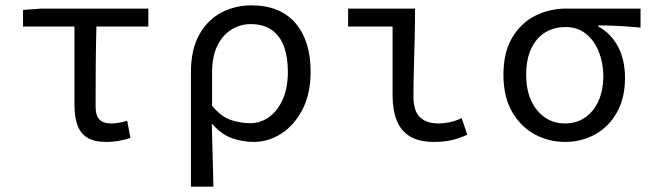

<svg xmlns="http://www.w3.org/2000/svg" viewBox="-20 -518 2440 717"><path d="M376 12Q332 12 306 -4Q280 -20 269 -51Q258 -82 258 -127V-419H66V-481L136 -486H534V-419H340Q338 -341 337.5 -265.5Q337 -190 337 -121Q337 -86 351.5 -71.5Q366 -57 395 -57Q409 -57 424 -59.5Q439 -62 455 -67L467 -3Q450 3 426 7.5Q402 12 376 12Z M693 179V-248Q693 -332 723.5 -387.5Q754 -443 805.5 -470.5Q857 -498 919 -498Q1026 -498 1083 -432Q1140 -366 1140 -250Q1140 -168 1109.5 -109Q1079 -50 1030.5 -19Q982 12 928 12Q886 12 846 -2Q806 -16 771 -57Q772 -14 773 23.5Q774 61 775 98.5Q776 136 777 179ZM914 -58Q953 -58 985 -81Q1017 -104 1036 -147Q1055 -190 1055 -250Q1055 -304 1040.5 -344Q1026 -384 995 -406Q964 -428 916 -428Q878 -428 845 -408Q812 -388 792 -348Q772 -308 772 -247V-123Q807 -81 843.5 -69.5Q880 -58 914 -58Z M1600 12Q1546 12 1512 -8Q1478 -28 1462 -67Q1446 -106 1446 -163V-419H1280V-486H1530Q1530 -432 1528.5 -374Q1527 -316 1525.5 -260.5Q1524 -205 1524 -157Q1524 -104 1548 -80.5Q1572 -57 1618 -57Q1637 -57 1659 -61.5Q1681 -66 1704 -77L1725 -15Q1700 -3 1670 4.5Q1640 12 1600 12Z M2090 12Q2028 12 1975.5 -17Q1923 -46 1891.5 -102Q1860 -158 1860 -238Q1860 -323 1893 -378Q1926 -433 1979.5 -459.5Q2033 -486 2094 -486H2372V-415Q2329 -419 2292.5 -421Q2256 -423 2214 -423V-419Q2261 -394 2287.5 -344.5Q2314 -295 2314 -227Q2314 -152 2284 -98.5Q2254 -45 2203 -16.5Q2152 12 2090 12ZM2090 -57Q2132 -57 2164 -78.5Q2196 -100 2214.5 -140Q2233 -180 2233 -234Q2233 -282 2216.5 -324Q2200 -366 2168.5 -391.5Q2137 -417 2092 -417Q2050 -417 2017 -397.5Q1984 -378 1964.5 -338Q1945 -298 1945 -238Q1945 -182 1964 -141.5Q1983 -101 2015.5 -79Q2048 -57 2090 -57Z"/></svg>

Font: Source Code Variable
Style: Regular
Weight: 400
Monospace: yes
Designer: Paul D. Hunt, Teo Tuominen
Foundry: Adobe Systems Incorporated
Version: Version 1.010;hotconv 1.0.106;makeotfexe 2.5.65593